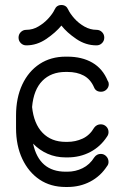

<svg xmlns="http://www.w3.org/2000/svg" viewBox="-20 -742 488 766"><path d="M410 -419Q414 -414 414 -406Q414 -394 405 -385Q396 -376 383 -376Q362 -376 355 -394Q341 -426 314 -440.5Q287 -455 249 -455H242Q184 -455 149 -419.5Q114 -384 108 -315Q115 -248 150 -212Q185 -176 242 -176H249Q281 -176 309.5 -189Q338 -202 356 -233Q366 -246 382 -246Q395 -246 404 -237Q413 -228 413 -215Q413 -205 407 -197Q381 -157 340 -135.5Q299 -114 249 -114H242Q203 -114 170 -128.5Q137 -143 112 -169Q136 -57 242 -57H249Q281 -57 309.5 -71Q338 -85 356 -114Q366 -128 382 -128Q395 -128 404 -118.5Q413 -109 413 -96Q413 -86 407 -79Q381 -39 340 -17.5Q299 4 249 4H242Q182 4 138 -25.5Q94 -55 69 -108Q44 -161 44 -231V-281Q44 -352 69 -405Q94 -458 138.5 -487Q183 -516 242 -516H249Q307 -516 348.5 -492Q390 -468 410 -419ZM198 -704Q206 -722 225 -722Q244 -722 252 -704Q260 -687 277 -668Q294 -649 317 -636Q340 -623 365 -623Q378 -623 387 -614Q396 -605 396 -592Q396 -579 387 -570Q378 -561 365 -561Q322 -561 284.5 -586.5Q247 -612 225 -640Q202 -612 164.5 -586.5Q127 -561 85 -561Q72 -561 63 -570Q54 -579 54 -592Q54 -605 63 -614Q72 -623 85 -623Q110 -623 132.5 -636Q155 -649 172.5 -668Q190 -687 198 -704Z"/></svg>

Font: Libertine Sup Medium
Style: Regular
Weight: 500
Designer: Bastien Sozeau
Foundry: NBR — Bastien Sozeau
Version: Version 2.003; ttfautohint (v1.8.4.7-5d5b);gftools[0.9.33]